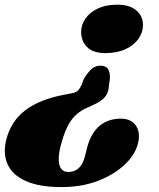

<svg xmlns="http://www.w3.org/2000/svg" viewBox="-31 -580 664 801"><path d="M423 -218.5 427.5 -252.5Q428.5 -278.5 419.5 -292.2Q410.5 -306 388.5 -306Q367.5 -306 352.5 -293.5Q337.5 -281 318.5 -250.5L309 -225Q303 -212 295 -203Q287 -194 266 -190.5L238 -185Q135.5 -166 75.2 -120.5Q15 -75 -4.5 1.5Q-19.5 60 0.5 105Q20.5 150 76.8 175.2Q133 200.5 226 200.5Q309.5 200.5 376.8 174.8Q444 149 487.5 108.5Q531 68 543.5 22.5Q556.5 -24.5 536.8 -54.8Q517 -85 473.5 -85Q421.5 -85 386.2 -56.5Q351 -28 334.5 28.5L322.5 75Q314 106.5 296.8 122Q279.5 137.5 253.5 137.5Q235.5 137.5 225.2 125.2Q215 113 214 87.5Q213 62 223.5 23Q240 -40 263.5 -74.5Q287 -109 326 -127.5L358.5 -142.5Q392.5 -157.5 407 -175.5Q421.5 -193.5 423 -218.5ZM458 -560.5Q510 -560.5 537.8 -536.5Q565.5 -512.5 565.5 -476Q565.5 -445 546.8 -418.2Q528 -391.5 493 -375Q458 -358.5 409.5 -358.5Q357 -358.5 332.2 -383.8Q307.5 -409 307.5 -447Q307.5 -477 325.8 -503Q344 -529 377.8 -544.8Q411.5 -560.5 458 -560.5Z"/></svg>

Font: Fraunces Wonky
Style: Italic
Weight: 900
Italic angle: -16°
Version: Version 1.000;[b76b70a41]